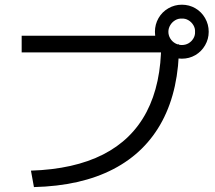

<svg xmlns="http://www.w3.org/2000/svg" viewBox="-20 -802 904 809"><path d="M659.2 -619.1 696.3 -581.1H71.3V-651.4H690.4V-615.2H734.4Q734.4 -425.8 664.1 -293Q593.8 -160.2 457.5 -89.4Q321.3 -18.6 123 -13.7L110.4 -83Q292 -88.9 414.1 -150.9Q536.1 -212.9 597.7 -330.6Q659.2 -448.2 659.2 -619.1ZM632.8 -668Q632.8 -699.2 647.9 -725.6Q663.1 -752 689.5 -767.1Q715.8 -782.2 746.1 -782.2Q777.3 -782.2 803.2 -767.1Q829.1 -752 844.2 -725.6Q859.4 -699.2 859.4 -668Q859.4 -637.7 844.2 -611.3Q829.1 -585 803.2 -569.8Q777.3 -554.7 746.1 -554.7Q715.8 -554.7 689.5 -569.8Q663.1 -585 647.9 -611.3Q632.8 -637.7 632.8 -668ZM801.8 -668Q802.7 -682.6 794.9 -695.8Q787.1 -709 773.9 -716.8Q760.7 -724.6 746.1 -723.6Q731.4 -724.6 718.3 -716.8Q705.1 -709 697.3 -695.8Q689.5 -682.6 689.5 -668Q689.5 -653.3 697.3 -640.1Q705.1 -627 718.3 -619.6Q731.4 -612.3 746.1 -612.3Q761.7 -612.3 774.4 -619.6Q787.1 -627 794.9 -640.1Q802.7 -653.3 801.8 -668Z"/></svg>

Font: Pretendard GOV Variable
Style: Regular
Weight: 400
Designer: Base glyphs from Inter by Rasmus Andersson; Hangul glyphs from Noto Sans CJK(Source Han Sans) by Jang Soo-young and Kang
Foundry: Kil Hyung-jin
Version: Version 1.307;Glyphs 3.2 (3192)